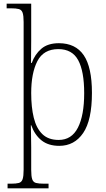

<svg xmlns="http://www.w3.org/2000/svg" viewBox="-20 -780 575 1040"><path d="M21 240V215H40Q67 215 82 211Q97 207 102.5 190.5Q108 174 108 139V-661Q108 -695 102.5 -711Q97 -727 82 -731Q67 -735 39 -735H16V-760H149V-563Q149 -532 148.5 -498Q148 -464 148 -439H152Q169 -486 204 -516Q239 -546 299 -546Q389 -546 433.5 -481Q478 -416 478 -277Q478 -129 430.5 -59.5Q383 10 301 10Q242 10 205 -19.5Q168 -49 149 -102H147Q147 -90 148 -57.5Q149 -25 149 18V140Q149 175 154.5 191Q160 207 175 211Q190 215 219 215H243V240ZM298 -22Q368 -22 402 -88.5Q436 -155 436 -275Q436 -394 403.5 -454Q371 -514 296 -514Q216 -514 182.5 -449Q149 -384 149 -276Q149 -199 163 -142Q177 -85 209.5 -53.5Q242 -22 298 -22Z"/></svg>

Font: Noto Serif Tamil SemiCondensed ExtraLight
Style: Regular
Weight: 200
Width: 4
Designer: Indian Type Foundry, Tom Grace, and the Monotype Design Team
Foundry: Monotype Imaging Inc.
Version: Version 2.004; ttfautohint (v1.8.4.7-5d5b)